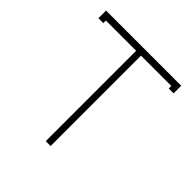

<svg xmlns="http://www.w3.org/2000/svg" viewBox="-179 -822 966 966"><g transform="rotate(45 303.5 -339.5)"><path d="M36.1 -679.2H570.8V-625H536.1V-643.1H320.8V0H286.1V-643.1H70.8V-625H36.1Z"/></g></svg>

Font: Rawengulk
Style: Regular
Weight: 400
Version: Version 0.92